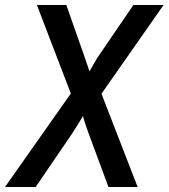

<svg xmlns="http://www.w3.org/2000/svg" viewBox="-30 -570 676 770"><path d="M-10 180 254 -195 118 -550H236L306 -351Q312 -332 319 -313Q326 -294 329 -284Q335 -294 345.5 -313Q356 -332 369 -351L505 -550H626L377 -194L522 180H405L325 -36Q318 -55 311.5 -74.5Q305 -94 303 -105Q296 -94 284.5 -74.5Q273 -55 261 -37L113 180Z"/></svg>

Font: NKDuy Mono SemiBold
Style: Italic
Weight: 600
Italic angle: -9°
Monospace: yes
Designer: NKDuy
Foundry: NKDuy
Version: Version 2.251; ttfautohint (v1.8.4.7-5d5b)